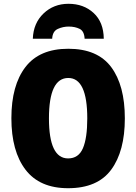

<svg xmlns="http://www.w3.org/2000/svg" viewBox="-20 -982 719 1012"><path d="M638 -358Q638 -532 566 -628.5Q494 -725 340 -725Q188 -725 114 -628.5Q40 -532 40 -359Q40 -185 114.5 -87.5Q189 10 339 10Q494 10 566 -87.5Q638 -185 638 -358ZM238 -358Q238 -571 340 -571Q440 -571 440 -358Q440 -254 417 -200.5Q394 -147 339 -147Q238 -147 238 -358ZM341 -962Q263 -962 209.5 -911Q156 -860 153 -778H255Q257 -817 284.5 -829.5Q312 -842 342 -842Q375 -842 399.5 -830Q424 -818 426 -778H527Q526 -865 473.5 -913.5Q421 -962 341 -962Z"/></svg>

Font: Noto Sans Display SemiCondensed Black
Style: Regular
Weight: 900
Width: 4
Designer: Monotype Design Team
Foundry: Monotype Imaging Inc.
Version: Version 1.900